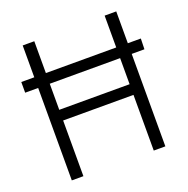

<svg xmlns="http://www.w3.org/2000/svg" viewBox="-129 -849 952 972"><g transform="rotate(-20 347.0 -363.5)"><path d="M95 0V-498H25V-555.5H95V-727H157.5V-555.5H536.5V-727H599V-555.5H669L667.5 -498H599V0H536.5V-300H157.5V0ZM157.5 -357.5H536.5V-498H157.5Z"/></g></svg>

Font: Spline Sans Light
Style: Regular
Weight: 300
Designer: Eben Sorkin, Mirko Velimirovic
Foundry: Sorkin Type
Version: Version 1.000; ttfautohint (v1.8.3)